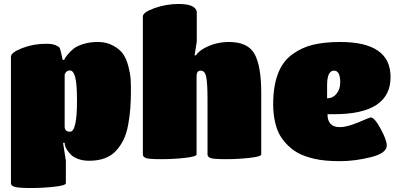

<svg xmlns="http://www.w3.org/2000/svg" viewBox="-20 -800 2008 965"><path d="M35 121V-515Q35 -536 91 -558Q147 -580 212 -580Q242 -580 259 -573Q276 -566 280 -559Q284 -552 295 -499H303Q305 -508 321 -527Q337 -546 353.5 -558Q370 -570 401 -579.5Q432 -589 473.5 -589Q515 -589 549 -570.5Q583 -552 599.5 -527.5Q616 -503 625.5 -465.5Q635 -428 636.5 -405.5Q638 -383 638 -340.5Q638 -298 635 -256.5Q632 -215 624 -172Q616 -129 601 -98Q586 -67 563 -42Q517 8 428 8Q396 8 371.5 -1.5Q347 -11 335 -24Q310 -51 306 -72L305 -82H297L311 8V121Q311 132 253.5 138.5Q196 145 135.5 145Q75 145 55 139.5Q35 134 35 121ZM305 -426V-164Q305 -138 332 -138Q367 -138 367 -293Q367 -378 358 -412Q349 -446 331 -446Q313 -446 305 -426Z M1023 -24V-302Q1023 -377 1017 -411Q1011 -445 988 -445Q968 -445 968 -418V-24Q968 -13 910 -6.5Q852 0 791 0Q730 0 714 -5.5Q698 -11 698 -24V-717Q698 -738 756 -759Q814 -780 878 -780Q945 -780 963 -755Q969 -747 969 -738V-591L958 -522H965Q979 -543 1009 -559Q1065 -589 1131 -589Q1226 -589 1259.5 -528.5Q1293 -468 1293 -332V-24Q1293 -13 1234.5 -6.5Q1176 0 1115.5 0Q1055 0 1039 -5.5Q1023 -11 1023 -24Z M1626 -226Q1626 -161 1688 -161Q1724 -161 1782 -185.5Q1840 -210 1843 -210Q1862 -210 1893 -153Q1924 -96 1924 -69Q1924 -30 1844 -10Q1764 10 1687.5 10Q1611 10 1559.5 -2Q1508 -14 1475.5 -32.5Q1443 -51 1418.5 -78Q1394 -105 1382 -129.5Q1370 -154 1363 -184Q1353 -228 1353 -275Q1353 -457 1448 -526Q1495 -561 1553 -575Q1611 -589 1690 -589Q1943 -589 1943 -413Q1943 -226 1659 -226ZM1624 -372V-306Q1653 -306 1671.5 -329Q1690 -352 1690 -385Q1690 -445 1659 -445Q1624 -445 1624 -372Z"/></svg>

Font: Titan One
Style: Regular
Weight: 400
Designer: Rodrigo Fuenzalida
Foundry: Rodrigo Fuenzalida
Version: Version 1.001